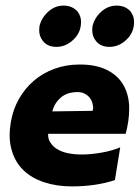

<svg xmlns="http://www.w3.org/2000/svg" viewBox="-20 -653 499 686"><path d="M236 13Q182.5 13 137.2 -2Q92 -17 62.8 -45.8Q33.5 -74.5 21.5 -117.5Q14.5 -141.5 14.5 -169.5Q14.5 -192.5 19 -218.5Q27 -263.5 48.2 -300.5Q69.5 -337.5 101.2 -364.8Q133 -392 174.5 -407.2Q216 -422.5 265 -422.5Q322 -422.5 360.2 -404Q398.5 -385.5 418.8 -352.8Q439 -320 441.5 -275V-262.5Q441.5 -221.5 429 -175H152V-171Q152 -154 161 -142.5Q170 -128 186.5 -119Q202.5 -109.5 224.8 -105.2Q247 -101 271 -101Q306 -101 343.5 -107.8Q381 -114.5 409.5 -126.5L390.5 -9.5Q322.5 13 236 13ZM167 -255 311 -257 313 -269 311 -281Q308.5 -293 301.5 -302.5Q294.5 -312 283.2 -318Q272 -324 257.5 -324Q219 -324 196.2 -303.5Q173.5 -283 167 -255ZM181.5 -485.5Q149.5 -485.5 133 -507Q120 -523 120 -545.5L121 -559Q127.5 -588.5 151.8 -610.8Q176 -633 207 -633Q238 -633 257 -612Q270 -594.5 269.5 -574.5Q269.5 -533.5 237.5 -507Q212.5 -485.5 181.5 -485.5ZM371 -485.5Q339 -485.5 322.5 -507Q309.5 -523 309.5 -545.5L310.5 -559Q317 -588.5 341.2 -610.8Q365.5 -633 397 -633Q428 -633 446.5 -612Q459.5 -594.5 459 -574.5Q459 -533.5 427 -507Q402 -485.5 371 -485.5Z"/></svg>

Font: Lucymar Sans
Style: Bold Italic
Weight: 700
Italic angle: -10°
Foundry: The League of Moveable Type (original font) / Main changes by Cristiano Sobral with portions from Mirco Monsees
Version: Version 2.00;August 30, 2020;FontCreator 13.0.0.2681 64-bit